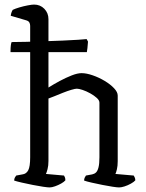

<svg xmlns="http://www.w3.org/2000/svg" viewBox="-20 -820 639 840"><path d="M26 -592Q26 -612 27.5 -622.5Q29 -633 31 -636Q57 -636 95 -637Q133 -638 175 -639.5Q217 -641 255.5 -642.5Q294 -644 322 -646Q350 -648 359 -649L365 -638Q364 -620 362.5 -609.5Q361 -599 360 -592ZM197 0Q189 0 168.5 -3Q148 -6 123 -11Q98 -16 76 -21Q54 -26 42 -30Q42 -38 45.5 -44Q49 -50 51 -52L78 -57Q95 -59 103.5 -75Q112 -91 112 -132V-707Q112 -715 108.5 -721.5Q105 -728 95 -731L27 -751Q28 -760 31 -767.5Q34 -775 36 -777Q46 -782 64.5 -787.5Q83 -793 101.5 -796.5Q120 -800 129 -800Q156 -800 174 -781.5Q192 -763 192 -736V-437Q214 -451 241 -465.5Q268 -480 293.5 -490Q319 -500 337 -500Q358 -500 385.5 -490.5Q413 -481 438 -466Q463 -451 479 -434Q495 -417 495 -402V-115Q495 -94 491.5 -79.5Q488 -65 485 -59L565 -52Q567 -49 569.5 -43.5Q572 -38 572 -31Q566 -24 552.5 -16.5Q539 -9 525 -4.5Q511 0 501 0Q493 0 473 -3Q453 -6 428 -11Q403 -16 381 -21Q359 -26 348 -30Q348 -37 350.5 -42.5Q353 -48 356 -52L383 -57Q393 -59 400 -65.5Q407 -72 411 -88Q415 -104 415 -132V-371Q415 -381 403.5 -391.5Q392 -402 375 -411.5Q358 -421 341.5 -426.5Q325 -432 316 -432Q309 -432 292 -427Q275 -422 255 -414Q235 -406 218 -399Q201 -392 192 -389V-116Q192 -95 188 -80Q184 -65 181 -59L260 -52Q262 -49 264 -44Q266 -39 266 -31Q260 -24 247.5 -17Q235 -10 221 -5Q207 0 197 0Z"/></svg>

Font: Texturina 12pt Light
Style: Regular
Weight: 300
Designer: Guillermo Torres Carreño
Foundry: Omnibus-Type
Version: Version 1.002